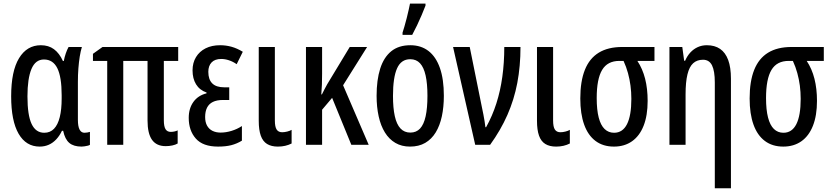

<svg xmlns="http://www.w3.org/2000/svg" viewBox="-20 -798 4579 1058"><path d="M224.1 -66.4Q256.3 -66.4 277.6 -88.4Q298.8 -110.4 309.3 -152.6Q319.8 -194.8 319.8 -255.4V-272.9Q319.8 -374 295.9 -422.1Q272 -470.2 222.2 -470.2Q175.3 -470.2 153.3 -417.7Q131.3 -365.2 131.3 -266.6Q131.3 -163.1 154.3 -114.7Q177.2 -66.4 224.1 -66.4ZM198.7 9.8Q123.5 9.8 82.5 -61Q41.5 -131.8 41.5 -267.6Q41.5 -406.2 85 -477.5Q128.4 -548.8 205.1 -548.8Q247.6 -548.8 277.3 -526.9Q307.1 -504.9 326.7 -461.9H331.5Q335.4 -482.9 342.5 -503.7Q349.6 -524.4 357.9 -539.1H431.2Q424.3 -516.1 419.4 -486.1Q414.6 -456.1 411.9 -420.9Q409.2 -385.7 409.2 -346.7V-137.7Q409.2 -101.6 418.5 -84Q427.7 -66.4 445.3 -66.4Q453.6 -66.4 461.2 -67.9Q468.8 -69.3 475.6 -71.3V0Q471.7 2.9 463.4 4.9Q455.1 6.8 446 8.3Q437 9.8 429.7 9.8Q385.7 9.8 361.8 -10.5Q337.9 -30.8 328.1 -77.1H321.3Q308.6 -50.3 290.3 -30.5Q272 -10.7 249 -0.5Q226.1 9.8 198.7 9.8Z M920.9 -71.3Q929.7 -71.3 939.9 -73.2Q950.2 -75.2 959 -79.6V-7.3Q947.8 -0.5 930.2 3.4Q912.6 7.3 893.1 7.3Q842.3 7.3 817.6 -27.6Q793 -62.5 793 -133.8V-462.4H659.2V0H570.8V-462.4H492.2V-501.5L544.9 -539.1H961.9V-462.4H882.8V-135.7Q882.8 -101.1 892.1 -86.2Q901.4 -71.3 920.9 -71.3Z M1243.2 -316.9V-247.1H1209Q1174.8 -247.1 1153.1 -236.3Q1131.3 -225.6 1120.8 -204.6Q1110.4 -183.6 1110.4 -153.3Q1110.4 -125 1120.8 -106Q1131.3 -86.9 1150.6 -77.1Q1169.9 -67.4 1195.8 -67.4Q1225.1 -67.4 1256.1 -76.9Q1287.1 -86.4 1313 -103.5V-22.9Q1285.2 -5.9 1254.4 2Q1223.6 9.8 1181.6 9.8Q1098.1 9.8 1059.1 -34.4Q1020 -78.6 1020 -148.4Q1020 -200.7 1045.7 -236.3Q1071.3 -272 1118.2 -283.7V-288.1Q1079.6 -301.8 1060.3 -333.5Q1041 -365.2 1041 -410.2Q1041 -452.1 1060.1 -483.4Q1079.1 -514.6 1113 -531.7Q1147 -548.8 1192.9 -548.8Q1225.1 -548.8 1255.9 -540.3Q1286.6 -531.7 1317.9 -512.7L1284.2 -444.3Q1263.7 -458.5 1241.7 -465.8Q1219.7 -473.1 1199.2 -473.1Q1164.1 -473.1 1146 -454.1Q1127.9 -435.1 1127.9 -402.3Q1127.9 -359.9 1149.7 -338.4Q1171.4 -316.9 1215.3 -316.9Z M1494.6 -539.1V-134.3Q1494.6 -99.1 1504.4 -84.2Q1514.2 -69.3 1534.7 -69.3Q1548.3 -69.3 1563.2 -73.2Q1578.1 -77.1 1586.9 -82.5V-7.3Q1570.8 1 1551.8 5.4Q1532.7 9.8 1511.2 9.8Q1475.1 9.8 1451.7 -4.6Q1428.2 -19 1417 -50.5Q1405.8 -82 1405.8 -132.8V-539.1Z M2002.9 -539.1 1870.6 -328.1 2011.7 0H1916L1810.1 -258.8L1754.9 -193.4V0H1666V-539.1H1754.9V-392.1Q1754.9 -360.8 1753.9 -332.5Q1752.9 -304.2 1750.5 -277.8H1753.9Q1761.2 -293 1768.8 -307.4Q1776.4 -321.8 1783.2 -334L1907.2 -539.1Z M2425.8 -270Q2425.8 -208.5 2414.8 -157.2Q2403.8 -106 2381.1 -68.6Q2358.4 -31.2 2323.2 -10.7Q2288.1 9.8 2239.3 9.8Q2193.4 9.8 2158.7 -10.5Q2124 -30.8 2101.1 -67.9Q2078.1 -105 2066.7 -156.5Q2055.2 -208 2055.2 -270Q2055.2 -357.4 2075 -419.7Q2094.7 -481.9 2135.7 -515.4Q2176.8 -548.8 2241.2 -548.8Q2299.8 -548.8 2341.1 -517.1Q2382.3 -485.4 2404.1 -423.3Q2425.8 -361.3 2425.8 -270ZM2145.5 -269.5Q2145.5 -203.1 2155.5 -158Q2165.5 -112.8 2186.8 -90.1Q2208 -67.4 2241.2 -67.4Q2273.9 -67.4 2294.7 -89.6Q2315.4 -111.8 2325.4 -157Q2335.4 -202.1 2335.4 -270Q2335.4 -336.9 2325.4 -381.8Q2315.4 -426.8 2294.7 -449.2Q2273.9 -471.7 2240.7 -471.7Q2190.4 -471.7 2168 -421.4Q2145.5 -371.1 2145.5 -269.5ZM2198.2 -606V-618.2Q2202.1 -629.9 2208.5 -651.6Q2214.8 -673.3 2221.2 -698.5Q2227.5 -723.6 2232.4 -745.6Q2237.3 -767.6 2239.3 -778.3H2324.7V-767.1Q2315.4 -743.2 2303.5 -714.8Q2291.5 -686.5 2278.1 -658.4Q2264.6 -630.4 2251.5 -606Z M2476.6 -539.1H2568.4L2635.3 -208Q2640.1 -186.5 2643.8 -166.5Q2647.5 -146.5 2650.4 -129.2Q2653.3 -111.8 2654.8 -97.2H2658.7Q2693.4 -159.7 2715.3 -228.5Q2737.3 -297.4 2748 -374.8Q2758.8 -452.1 2758.8 -539.1H2848.1Q2848.1 -433.6 2830.6 -341.3Q2813 -249 2776.1 -165Q2739.3 -81.1 2680.7 0H2598.6Z M3027.8 -539.1V-134.3Q3027.8 -99.1 3037.6 -84.2Q3047.4 -69.3 3067.9 -69.3Q3081.5 -69.3 3096.4 -73.2Q3111.3 -77.1 3120.1 -82.5V-7.3Q3104 1 3085 5.4Q3065.9 9.8 3044.4 9.8Q3008.3 9.8 2984.9 -4.6Q2961.4 -19 2950.2 -50.5Q2939 -82 2939 -132.8V-539.1Z M3548.8 -242.2Q3548.8 -161.6 3526.6 -105.2Q3504.4 -48.8 3462.6 -19.5Q3420.9 9.8 3363.3 9.8Q3303.2 9.8 3261.7 -21.2Q3220.2 -52.2 3199 -111.3Q3177.7 -170.4 3177.7 -255.4Q3177.7 -350.1 3202.9 -413.1Q3228 -476.1 3279.3 -507.6Q3330.6 -539.1 3408.7 -539.1H3586.4V-462.4H3492.2Q3521 -418.9 3534.9 -364Q3548.8 -309.1 3548.8 -242.2ZM3268.1 -257.8Q3268.1 -192.9 3279.1 -150.4Q3290 -107.9 3311.5 -87.2Q3333 -66.4 3363.8 -66.4Q3411.1 -66.4 3435.1 -113.8Q3459 -161.1 3459 -252.9Q3459 -291 3454.3 -326.2Q3449.7 -361.3 3440.4 -395.3Q3431.2 -429.2 3416 -462.4H3393.1Q3327.6 -462.4 3297.9 -412.6Q3268.1 -362.8 3268.1 -257.8Z M3875 -548.8Q3918.5 -548.8 3948 -528.6Q3977.5 -508.3 3992.7 -467.3Q4007.8 -426.3 4007.8 -364.3V239.3H3918.9V-343.8Q3918.9 -406.7 3903.6 -437.7Q3888.2 -468.8 3854 -468.8Q3820.8 -468.8 3799.6 -449.5Q3778.3 -430.2 3768.1 -387.9Q3757.8 -345.7 3757.8 -277.8V0H3668.9V-539.1H3739.7L3750 -463.4H3755.4Q3766.6 -489.7 3784.2 -508.8Q3801.8 -527.8 3824.7 -538.3Q3847.7 -548.8 3875 -548.8Z M4481.9 -242.2Q4481.9 -161.6 4459.7 -105.2Q4437.5 -48.8 4395.8 -19.5Q4354 9.8 4296.4 9.8Q4236.3 9.8 4194.8 -21.2Q4153.3 -52.2 4132.1 -111.3Q4110.8 -170.4 4110.8 -255.4Q4110.8 -350.1 4136 -413.1Q4161.1 -476.1 4212.4 -507.6Q4263.7 -539.1 4341.8 -539.1H4519.5V-462.4H4425.3Q4454.1 -418.9 4468 -364Q4481.9 -309.1 4481.9 -242.2ZM4201.2 -257.8Q4201.2 -192.9 4212.2 -150.4Q4223.1 -107.9 4244.6 -87.2Q4266.1 -66.4 4296.9 -66.4Q4344.2 -66.4 4368.2 -113.8Q4392.1 -161.1 4392.1 -252.9Q4392.1 -291 4387.5 -326.2Q4382.8 -361.3 4373.5 -395.3Q4364.3 -429.2 4349.1 -462.4H4326.2Q4260.7 -462.4 4231 -412.6Q4201.2 -362.8 4201.2 -257.8Z"/></svg>

Font: Open Sans Condensed Medium
Style: Regular
Weight: 500
Width: 3
Designer: Monotype Design Team
Foundry: Monotype Imaging Inc.
Version: Version 3.000